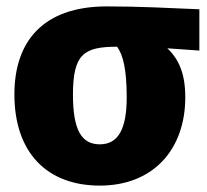

<svg xmlns="http://www.w3.org/2000/svg" viewBox="-20 -562 648 600"><path d="M603 -533C511 -537 413 -542 314 -542C116 -542 25 -434 25 -267C25 -85 127 18 292 18C458 18 559 -94 559 -258C559 -330 540 -376 503 -411L603 -404ZM292 -111C235 -111 208 -155 208 -266C208 -393 242 -416 346 -416C364 -391 376 -347 376 -258C376 -158 349 -111 292 -111Z"/></svg>

Font: Fira Sans ExtraBold
Style: Regular
Weight: 800
Designer: bBox Type GmbH & Carrois Corporate GbR & Edenspiekermann AG
Foundry: bBox Type GmbH & Carrois Corporate GbR & Edenspiekermann AG
Version: Version 4.300;PS 004.300;hotconv 1.0.88;makeotf.lib2.5.64775